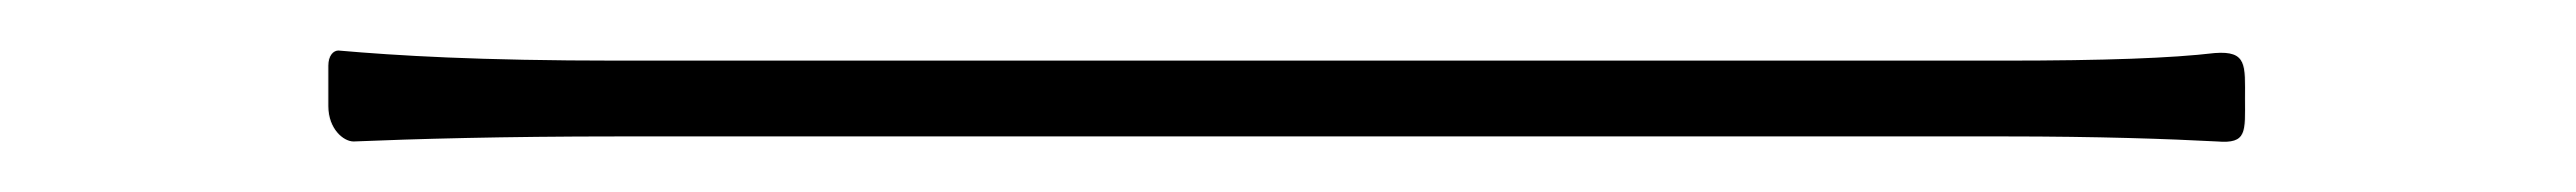

<svg xmlns="http://www.w3.org/2000/svg" viewBox="-20 -421 1020 76"><path d="M489 -367C615 -367 745 -367 774 -367C811 -367 839 -366 858 -365C870 -364 869 -369 869 -382C869 -395 870 -401 857 -400C840 -398 814 -397 773 -397C715 -397 254 -397 225 -397C169 -397 137 -399 114 -401C112 -401 110 -399 110 -395V-382V-379C110 -370 116 -365 120 -365C144 -366 179 -367 225 -367C241 -367 363 -367 489 -367Z"/></svg>

Font: GenSenRounded2 TW EL
Style: Regular
Weight: 250
Version: Version 2.100;PS 2.1;hotconv 16.6.51;makeotf.lib2.5.65220 DE